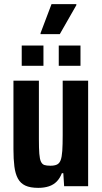

<svg xmlns="http://www.w3.org/2000/svg" viewBox="-20 -900 494 928"><path d="M165 8Q126 8 102.5 -3Q79 -14 66.5 -37Q54 -60 49.5 -95.5Q45 -131 45 -179V-510H168V-227Q168 -183 170 -157Q172 -131 178 -118.5Q184 -106 194.5 -102.5Q205 -99 224 -99Q243 -99 255 -104.5Q267 -110 273 -125.5Q279 -141 281 -170.5Q283 -200 283 -247V-510H406V0H290L286 -63H279Q270 -39 254.5 -23Q239 -7 216.5 0.5Q194 8 165 8ZM85 -582V-680H190V-582ZM264 -582V-680H369V-582ZM176 -735V-740L229 -880H349V-875L269 -735Z"/></svg>

Font: Saira Condensed
Style: Bold
Weight: 700
Width: 3
Designer: Hector Gatti with collaboration of the Omnibus-Type team
Foundry: Omnibus-Type
Version: Version 1.101